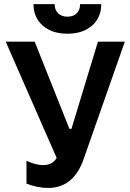

<svg xmlns="http://www.w3.org/2000/svg" viewBox="-20 -903 631 935"><path d="M143.1 -882.8H246.1Q246.1 -855 262.9 -838.4Q279.8 -821.8 308.1 -821.8Q336.9 -821.8 353.5 -838.1Q370.1 -854.5 370.1 -882.8H473.1Q473.1 -817.9 428.2 -778.3Q383.3 -738.8 308.1 -738.8Q233.4 -738.8 188.2 -778.3Q143.1 -817.9 143.1 -882.8ZM214.8 12.2Q161.6 12.2 108.9 -8.8V-120.1Q153.8 -99.1 189.9 -99.1Q235.8 -99.1 255.9 -133.8L7.8 -700.2H148.9L317.9 -275.9H328.1L457 -700.2H587.9L388.2 -130.9Q339.4 12.2 214.8 12.2Z"/></svg>

Font: Fixel Text SemiBold
Style: Regular
Weight: 600
Width: 4
Designer: AlfaBravo + MacPaw
Foundry: Kyrylo Tkachov, Marchela Mozhyna, Serhii Makarenko, Maria Weinstein, Zakhar Kryvoshyya
Version: Version 1.211